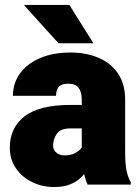

<svg xmlns="http://www.w3.org/2000/svg" viewBox="-20 -752 571 782"><path d="M313 -347.2Q313 -376.5 300.5 -393.8Q288.1 -411.1 257.8 -411.1Q241.7 -411.1 230.7 -406.2Q219.7 -401.4 214.1 -390.6Q208.5 -379.9 208.5 -361.8H32.7Q32.7 -413.6 61.5 -453.1Q90.3 -492.7 143.1 -515.4Q195.8 -538.1 267.1 -538.1Q330.6 -538.1 380.9 -516.8Q431.2 -495.6 460.4 -452.9Q489.7 -410.2 489.7 -346.2V-137.7Q489.7 -80.6 495.8 -54.7Q502 -28.8 512.7 -8.8V0H336.9Q324.7 -25.9 318.8 -63.5Q313 -101.1 313 -142.1ZM334 -229H267.1Q225.6 -229 210.9 -206.5Q196.3 -184.1 196.3 -159.2Q196.3 -141.1 209.7 -130.1Q223.1 -119.1 243.2 -119.1Q268.1 -119.1 285.4 -128.2Q302.7 -137.2 311.5 -149.4Q320.3 -161.6 318.8 -170.9L356.4 -97.2Q346.7 -78.1 334.7 -59.3Q322.8 -40.5 305.2 -24.9Q287.6 -9.3 262.2 0.2Q236.8 9.8 200.7 9.8Q152.3 9.8 111.1 -10.3Q69.8 -30.3 44.9 -66.4Q20 -102.5 20 -150.4Q20 -231.9 80.1 -278.3Q140.1 -324.7 268.6 -324.7H334ZM360.4 -575.7H218.3L77.1 -731.9H262.7Z"/></svg>

Font: Heebo Black
Style: Regular
Weight: 900
Designer: Oded Ezer
Foundry: Ezer Type House
Version: Version 3.100